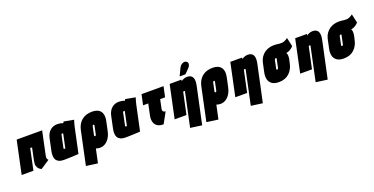

<svg xmlns="http://www.w3.org/2000/svg" viewBox="-27 -1628 5350 2748"><g transform="rotate(-20 2648.0 -254.0)"><path d="M457 -141 533 -501H145L39 0H218L286 -321H314L274 -130Q264 -84 272.5 -55Q281 -26 297 -10.5Q313 5 326 11Q339 17 337 17L474 -74Q463 -82 457 -97.5Q451 -113 457 -141Z M1015 -487 865 -515Q860 -508 856 -500.5Q852 -493 852 -493Q849 -495 837.5 -499Q826 -503 807.5 -506.5Q789 -510 763 -510Q737 -510 711 -502Q685 -494 662 -476Q639 -458 621 -428.5Q603 -399 594 -355L555 -170Q548 -135 549.5 -103.5Q551 -72 564.5 -48Q578 -24 607 -10Q636 4 682 4Q705 4 734.5 3Q764 2 794 1Q824 0 849.5 -1.5Q875 -3 890.5 -4Q906 -5 906 -5L988 -390Q992 -407 998.5 -431.5Q1005 -456 1015 -487ZM732 -156 773 -350Q774 -353 776 -355Q778 -357 780.5 -358Q783 -359 785.5 -359.5Q788 -360 789 -360Q790 -360 791.5 -359.5Q793 -359 794.5 -358.5Q796 -358 798 -357.5Q800 -357 801 -356L756 -144Q754 -144 752 -143.5Q750 -143 748.5 -143Q747 -143 745.5 -143Q744 -143 742 -143Q739 -143 736 -144.5Q733 -146 732 -149Q731 -152 732 -156Z M1411 -171 1441 -312Q1461 -404 1422.5 -456Q1384 -508 1294 -508Q1198 -508 1136 -457.5Q1074 -407 1054 -312L947 193L1122 217L1167 6Q1173 8 1180 10Q1187 12 1195 13.5Q1203 15 1211.5 16Q1220 17 1229 17Q1270 17 1306.5 -4.5Q1343 -26 1370.5 -68Q1398 -110 1411 -171ZM1260 -307 1235 -187Q1234 -180 1231.5 -174.5Q1229 -169 1225.5 -166Q1222 -163 1218 -163Q1216 -163 1213.5 -164Q1211 -165 1209 -167Q1207 -169 1206 -172.5Q1205 -176 1206 -180L1233 -307Q1235 -313 1237 -317Q1239 -321 1242.5 -323Q1246 -325 1250 -325Q1255 -325 1257.5 -323Q1260 -321 1261 -317Q1262 -313 1260 -307Z M1953 -487 1803 -515Q1798 -508 1794 -500.5Q1790 -493 1790 -493Q1787 -495 1775.5 -499Q1764 -503 1745.5 -506.5Q1727 -510 1701 -510Q1675 -510 1649 -502Q1623 -494 1600 -476Q1577 -458 1559 -428.5Q1541 -399 1532 -355L1493 -170Q1486 -135 1487.5 -103.5Q1489 -72 1502.5 -48Q1516 -24 1545 -10Q1574 4 1620 4Q1643 4 1672.5 3Q1702 2 1732 1Q1762 0 1787.5 -1.5Q1813 -3 1828.5 -4Q1844 -5 1844 -5L1926 -390Q1930 -407 1936.5 -431.5Q1943 -456 1953 -487ZM1670 -156 1711 -350Q1712 -353 1714 -355Q1716 -357 1718.5 -358Q1721 -359 1723.5 -359.5Q1726 -360 1727 -360Q1728 -360 1729.5 -359.5Q1731 -359 1732.5 -358.5Q1734 -358 1736 -357.5Q1738 -357 1739 -356L1694 -144Q1692 -144 1690 -143.5Q1688 -143 1686.5 -143Q1685 -143 1683.5 -143Q1682 -143 1680 -143Q1677 -143 1674 -144.5Q1671 -146 1670 -149Q1669 -152 1670 -156Z M2245 -210 2273 -343H2348L2382 -501H2047L2013 -343H2092L2055 -169Q2049 -140 2050.5 -108.5Q2052 -77 2066.5 -49.5Q2081 -22 2112.5 -4.5Q2144 13 2197 13L2287 -153Q2267 -153 2256.5 -161Q2246 -169 2244 -182Q2242 -195 2245 -210Z M2644 -322 2535 191 2710 215 2830 -346Q2838 -385 2837.5 -413Q2837 -441 2829.5 -460Q2822 -479 2809 -490Q2796 -501 2780 -506Q2764 -511 2746 -511Q2721 -511 2702.5 -505.5Q2684 -500 2671.5 -492.5Q2659 -485 2651 -478L2655 -501H2475L2369 0H2549L2619 -329Q2622 -331 2625 -332Q2628 -333 2631 -333.5Q2634 -334 2636 -334Q2639 -334 2640.5 -333Q2642 -332 2643 -330.5Q2644 -329 2644.5 -327Q2645 -325 2644 -322ZM2801 -620Q2815 -634 2823.5 -652.5Q2832 -671 2829.5 -689Q2827 -707 2809 -717Q2789 -729 2767.5 -723.5Q2746 -718 2728 -703Q2710 -688 2702 -670L2646 -553H2735Z M3246 -171 3276 -312Q3296 -404 3257.5 -456Q3219 -508 3129 -508Q3033 -508 2971 -457.5Q2909 -407 2889 -312L2782 193L2957 217L3002 6Q3008 8 3015 10Q3022 12 3030 13.5Q3038 15 3046.5 16Q3055 17 3064 17Q3105 17 3141.5 -4.5Q3178 -26 3205.5 -68Q3233 -110 3246 -171ZM3095 -307 3070 -187Q3069 -180 3066.5 -174.5Q3064 -169 3060.5 -166Q3057 -163 3053 -163Q3051 -163 3048.5 -164Q3046 -165 3044 -167Q3042 -169 3041 -172.5Q3040 -176 3041 -180L3068 -307Q3070 -313 3072 -317Q3074 -321 3077.5 -323Q3081 -325 3085 -325Q3090 -325 3092.5 -323Q3095 -321 3096 -317Q3097 -313 3095 -307Z M3568 -322 3459 191 3634 215 3754 -346Q3762 -385 3761.5 -413Q3761 -441 3753.5 -460Q3746 -479 3733 -490Q3720 -501 3704 -506Q3688 -511 3670 -511Q3645 -511 3626.5 -505.5Q3608 -500 3595.5 -492.5Q3583 -485 3575 -478L3579 -501H3399L3293 0H3473L3543 -329Q3546 -331 3549 -332Q3552 -333 3555 -333.5Q3558 -334 3560 -334Q3563 -334 3564.5 -333Q3566 -332 3567 -330.5Q3568 -329 3568.5 -327Q3569 -325 3568 -322Z M4308 -410 4278 -544Q4258 -528 4232.5 -516.5Q4207 -505 4191 -504Q4170 -503 4149.5 -505Q4129 -507 4108.5 -509.5Q4088 -512 4066 -512Q4033 -512 3996.5 -503Q3960 -494 3927 -472.5Q3894 -451 3868.5 -414Q3843 -377 3831 -321L3802 -185Q3792 -134 3802.5 -89.5Q3813 -45 3850.5 -17.5Q3888 10 3957 10Q4052 10 4111.5 -43.5Q4171 -97 4190 -185L4204 -247Q4210 -279 4208.5 -304Q4207 -329 4196 -345Q4213 -348 4231.5 -355Q4250 -362 4269.5 -375.5Q4289 -389 4308 -410ZM4037 -311 4010 -183Q4009 -179 4006.5 -175Q4004 -171 4000.5 -169Q3997 -167 3992 -167Q3987 -167 3984.5 -169Q3982 -171 3981.5 -175Q3981 -179 3982 -183L4009 -312Q4010 -317 4012.5 -320Q4015 -323 4018 -324.5Q4021 -326 4024 -327Q4027 -328 4030 -328Q4031 -328 4032 -328Q4033 -328 4034 -328Q4035 -328 4036 -327Q4037 -326 4037.5 -324.5Q4038 -323 4038 -321.5Q4038 -320 4038 -318.5Q4038 -317 4038 -315Q4038 -313 4037 -311Z M4556 -322 4447 191 4622 215 4742 -346Q4750 -385 4749.5 -413Q4749 -441 4741.5 -460Q4734 -479 4721 -490Q4708 -501 4692 -506Q4676 -511 4658 -511Q4633 -511 4614.5 -505.5Q4596 -500 4583.5 -492.5Q4571 -485 4563 -478L4567 -501H4387L4281 0H4461L4531 -329Q4534 -331 4537 -332Q4540 -333 4543 -333.5Q4546 -334 4548 -334Q4551 -334 4552.5 -333Q4554 -332 4555 -330.5Q4556 -329 4556.5 -327Q4557 -325 4556 -322Z M5296 -410 5266 -544Q5246 -528 5220.5 -516.5Q5195 -505 5179 -504Q5158 -503 5137.5 -505Q5117 -507 5096.5 -509.5Q5076 -512 5054 -512Q5021 -512 4984.5 -503Q4948 -494 4915 -472.5Q4882 -451 4856.5 -414Q4831 -377 4819 -321L4790 -185Q4780 -134 4790.5 -89.5Q4801 -45 4838.5 -17.5Q4876 10 4945 10Q5040 10 5099.5 -43.5Q5159 -97 5178 -185L5192 -247Q5198 -279 5196.5 -304Q5195 -329 5184 -345Q5201 -348 5219.5 -355Q5238 -362 5257.5 -375.5Q5277 -389 5296 -410ZM5025 -311 4998 -183Q4997 -179 4994.5 -175Q4992 -171 4988.5 -169Q4985 -167 4980 -167Q4975 -167 4972.5 -169Q4970 -171 4969.5 -175Q4969 -179 4970 -183L4997 -312Q4998 -317 5000.5 -320Q5003 -323 5006 -324.5Q5009 -326 5012 -327Q5015 -328 5018 -328Q5019 -328 5020 -328Q5021 -328 5022 -328Q5023 -328 5024 -327Q5025 -326 5025.5 -324.5Q5026 -323 5026 -321.5Q5026 -320 5026 -318.5Q5026 -317 5026 -315Q5026 -313 5025 -311Z"/></g></svg>

Font: Advent Pro Black
Style: Italic
Weight: 900
Italic angle: -12°
Version: Version 3.000